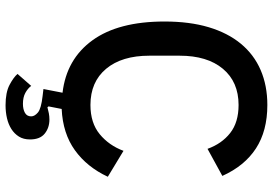

<svg xmlns="http://www.w3.org/2000/svg" viewBox="-162 -588 959 674"><g transform="rotate(90 317.0 -250.5)"><path d="M348 -609Q267 -609 221 -554Q175 -499 175 -402V-296Q175 -199 221 -144Q267 -89 348 -89Q411 -89 450.5 -121.5Q490 -154 509 -205L600 -150Q566 -77 507 -34.5Q448 8 362 12L353 58L356 62Q367 59 377.5 57Q388 55 399 55Q428 55 448.5 71.5Q469 88 469 123Q469 146 459 162Q449 178 432.5 188.5Q416 199 394.5 204Q373 209 349 209Q304 209 277.5 195Q251 181 239 167L281 119Q290 131 305.5 139.5Q321 148 344 148Q363 148 375.5 141Q388 134 388 119Q388 107 374.5 95.5Q361 84 317 79L292 76L305 9Q187 -5 121 -96Q55 -187 55 -349Q55 -437 75 -504Q95 -571 133 -617Q171 -663 225.5 -686.5Q280 -710 348 -710Q439 -710 500.5 -670Q562 -630 597 -552L502 -500Q484 -550 446.5 -579.5Q409 -609 348 -609Z"/></g></svg>

Font: IBM Plex Sans Devanagari Medium
Style: Regular
Weight: 500
Designer: Mike Abbink, Paul van der Laan, Pieter van Rosmalen, Erin McLaughlin
Foundry: Bold Monday
Version: Version 1.1